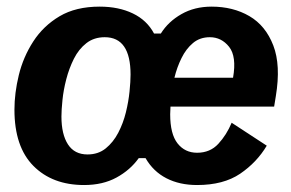

<svg xmlns="http://www.w3.org/2000/svg" viewBox="-20 -532 857 565"><path d="M227.5 12.5Q134.2 12.5 78.3 -43.8Q22.5 -100 22.5 -209.2Q22.5 -258.3 35.4 -311.2Q48.3 -364.2 77.9 -410Q107.5 -455.8 155.4 -484.2Q203.3 -512.5 273.3 -512.5Q329.2 -512.5 370.8 -492.5Q412.5 -472.5 433.3 -433.3H453.3Q475 -468.3 513.8 -490.4Q552.5 -512.5 602.5 -512.5Q665.8 -512.5 713.8 -484.6Q761.7 -456.7 784.2 -398.3Q806.7 -340 791.7 -249.2L786.7 -218.3H481.7Q480.8 -206.7 480.8 -195.8Q480.8 -137.5 502.5 -110Q524.2 -82.5 560 -82.5Q598.3 -82.5 622.5 -108.8Q646.7 -135 661.7 -170.8L765 -103.3Q735.8 -54.2 686.7 -20.8Q637.5 12.5 560 12.5Q508.3 12.5 469.6 -7.5Q430.8 -27.5 408.3 -66.7H388.3Q363.3 -31.7 322.9 -9.6Q282.5 12.5 227.5 12.5ZM597.5 -422.5Q568.3 -422.5 547.9 -405.4Q527.5 -388.3 514.2 -361.2Q500.8 -334.2 493.3 -303.3H665.8Q676.7 -365.8 654.2 -394.2Q631.7 -422.5 597.5 -422.5ZM237.5 -77.5Q269.2 -77.5 291.2 -95.4Q313.3 -113.3 327.9 -141.2Q342.5 -169.2 350.4 -201.2Q358.3 -233.3 361.2 -262.9Q364.2 -292.5 364.2 -312.5Q364.2 -422.5 288.3 -422.5Q256.7 -422.5 234.2 -405Q211.7 -387.5 197.5 -359.2Q183.3 -330.8 175 -298.8Q166.7 -266.7 163.8 -237.5Q160.8 -208.3 160.8 -189.2Q160.8 -136.7 180 -107.1Q199.2 -77.5 237.5 -77.5Z"/></svg>

Font: Familjen Grotesk
Style: Bold Italic
Weight: 700
Italic angle: -9.46201°
Designer: Anders Wikstroem, Jonas Baeckman, Matilda Gysing, Kristian Moeller
Foundry: Familjen STHLM AB
Version: Version 2.002; ttfautohint (v1.8.4.7-5d5b)